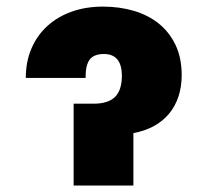

<svg xmlns="http://www.w3.org/2000/svg" viewBox="-20 -573 641 593"><path d="M59.7 -332.4Q59.7 -382.1 76.9 -422.6Q94.1 -463.1 125.5 -492Q157 -521 200.8 -536.8Q244.7 -552.6 298.3 -552.6Q348.4 -552.6 392.4 -539.8Q436.4 -527 469.3 -501.1Q502.1 -475.1 521.5 -435.5Q540.8 -396 541.2 -342.3Q541.2 -305 531.1 -274.7Q521 -244.3 501.8 -221.4Q482.6 -198.5 454.9 -183.4Q427.2 -168.3 392 -161.9V0H207.4V-252.8H269.9Q313.6 -252.8 334.9 -273.3Q356.2 -293.7 356.5 -339.5Q355.8 -406.2 301.1 -406.2Q269.9 -406.2 256.9 -388.8Q244 -371.4 244.3 -332.4Z"/></svg>

Font: Inter P Black
Style: Regular
Weight: 900
Designer: Rasmus Andersson
Foundry: rsms
Version: Version 3.018;git-588b23468